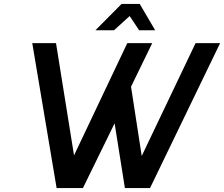

<svg xmlns="http://www.w3.org/2000/svg" viewBox="-20 -950 1132 970"><path d="M462 -797 594 -930H686L764 -797H683L635 -869L556 -797ZM143 -732H263L354 -165L623 -732H749L642 -512L696 -162L968 -732H1092L738 0H611L559 -327L399 0H266Z"/></svg>

Font: Exo
Style: DemiBoldItalic
Weight: 600
Designer: Natanael Gama
Version: Version 1